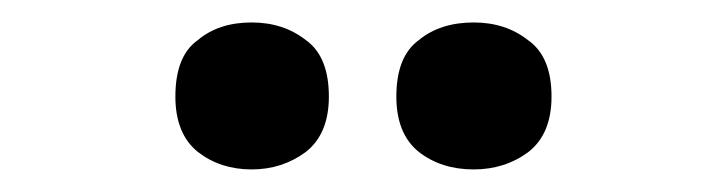

<svg xmlns="http://www.w3.org/2000/svg" viewBox="-20 -772 647 171"><path d="M136.2 -686Q136.2 -722.2 156.2 -736.3Q174.8 -752 204.1 -752Q232.4 -752 252.4 -736.3Q272.9 -721.7 272.9 -686Q272.9 -652.8 252.4 -636.7Q231.4 -621.1 204.1 -621.1Q176.3 -621.1 156.2 -636.7Q136.2 -652.8 136.2 -686ZM333 -686Q333 -721.7 353 -736.3Q372.1 -752 401.9 -752Q430.2 -752 450.2 -736.3Q471.2 -721.7 471.2 -686Q471.2 -652.8 450.7 -636.7Q429.7 -621.1 401.9 -621.1Q373 -621.1 353 -636.7Q333 -652.8 333 -686Z"/></svg>

Font: Droid Sans Thai
Style: Bold
Weight: 700
Designer: Steve Matteson
Foundry: Ascender Corporation
Version: Version 1.00